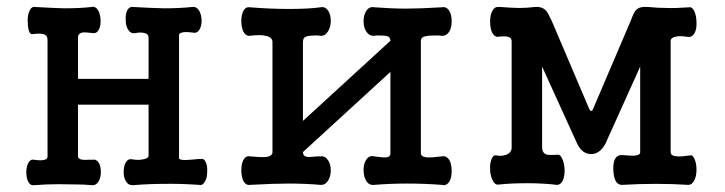

<svg xmlns="http://www.w3.org/2000/svg" viewBox="-20 -544 2136 566"><path d="M120.1 -426.8V-82Q120.1 -74.2 108.4 -72.3Q98.6 -70.3 80.1 -73.2Q69.3 -75.2 63.5 -63.5Q57.6 -52.7 57.6 -36.1Q57.6 -20.5 62.5 -9.8Q68.4 2.9 79.1 2Q116.2 -1 153.3 -1Q176.8 -1 222.7 0L252.9 2Q264.6 2 271.5 -10.7Q277.3 -21.5 277.3 -37.1Q277.3 -53.7 271.5 -63.5Q264.6 -75.2 252.9 -73.2H245.1Q229.5 -72.3 222.7 -73.2Q210 -75.2 210 -83V-235.4H418V-84Q417 -77.1 401.4 -74.2Q387.7 -71.3 371.1 -74.2Q358.4 -77.1 351.6 -66.4Q344.7 -55.7 344.7 -39.1Q343.8 -22.5 350.6 -10.7Q357.4 2 371.1 2Q418.9 -2 464.8 -2Q509.8 -2.9 567.4 1Q577.1 3.9 584 -8.8Q590.8 -19.5 590.8 -37.1Q591.8 -53.7 586.9 -65.4Q581.1 -78.1 571.3 -75.2H564.5Q536.1 -72.3 525.4 -72.3Q507.8 -72.3 507.8 -78.1V-440.4Q507.8 -447.3 522.5 -449.2Q534.2 -450.2 553.7 -447.3Q563.5 -447.3 569.3 -459Q575.2 -470.7 574.2 -486.3Q573.2 -502.9 566.4 -513.7Q558.6 -525.4 545.9 -523.4Q509.8 -519.5 463.9 -519.5Q420.9 -520.5 373 -523.4Q361.3 -525.4 354.5 -512.7Q349.6 -501 350.6 -484.4Q350.6 -467.8 357.4 -457Q365.2 -444.3 377.9 -446.3Q393.6 -449.2 402.3 -447.3Q418 -445.3 418 -432.6V-311.5H210V-434.6Q210 -445.3 222.7 -448.2Q232.4 -449.2 254.9 -446.3Q266.6 -445.3 272.5 -459Q277.3 -469.7 276.4 -486.3Q275.4 -503.9 268.6 -514.6Q260.7 -526.4 250 -523.4Q215.8 -519.5 168.9 -519.5Q134.8 -520.5 84 -523.4Q73.2 -525.4 67.4 -512.7Q61.5 -501 61.5 -483.4Q61.5 -467.8 64.5 -455.1Q68.4 -442.4 75.2 -443.4Q98.6 -446.3 107.4 -443.4Q120.1 -440.4 120.1 -426.8Z M783.2 -419.9V-95.7Q783.2 -83 762.7 -81.1Q749 -80.1 716.8 -83Q705.1 -85.9 697.3 -72.3Q691.4 -60.5 691.4 -42Q691.4 -23.4 697.3 -10.7Q705.1 2.9 716.8 1Q787.1 -2.9 830.1 -2.9Q880.9 -2.9 924.8 1Q938.5 2 947.3 -11.7Q955.1 -24.4 955.1 -42Q955.1 -59.6 947.3 -71.3Q938.5 -85 924.8 -83H915Q890.6 -80.1 883.8 -82Q873 -84 873 -95.7L1130.9 -332V-91.8Q1130.9 -81.1 1118.2 -80.1Q1110.4 -79.1 1083 -83Q1068.4 -86.9 1059.6 -73.2Q1051.8 -61.5 1051.8 -43Q1051.8 -23.4 1059.6 -10.7Q1068.4 2.9 1083 1Q1129.9 -2.9 1180.7 -2.9Q1232.4 -2.9 1282.2 1Q1295.9 4.9 1304.7 -8.8Q1311.5 -20.5 1311.5 -40Q1311.5 -59.6 1304.7 -72.3Q1295.9 -85.9 1282.2 -83Q1252 -79.1 1238.3 -80.1Q1220.7 -82 1220.7 -91.8V-423.8Q1220.7 -434.6 1235.4 -437.5Q1244.1 -439.5 1271.5 -439.5L1282.2 -438.5Q1295.9 -437.5 1304.7 -451.2Q1311.5 -462.9 1311.5 -481.4Q1311.5 -500 1304.7 -511.7Q1295.9 -525.4 1282.2 -522.5Q1217.8 -518.6 1176.8 -518.6Q1136.7 -518.6 1083 -522.5Q1068.4 -525.4 1059.6 -511.7Q1051.8 -500 1051.8 -481.4Q1051.8 -462.9 1059.6 -451.2Q1068.4 -437.5 1083 -438.5L1091.8 -439.5Q1114.3 -439.5 1121.1 -437.5Q1130.9 -434.6 1130.9 -423.8L873 -187.5V-419.9Q873 -433.6 883.8 -436.5Q891.6 -439.5 916 -439.5L924.8 -438.5Q938.5 -437.5 947.3 -452.1Q955.1 -464.8 955.1 -482.4Q955.1 -501 947.3 -512.7Q938.5 -525.4 924.8 -522.5Q889.6 -517.6 832 -517.6Q777.3 -517.6 716.8 -522.5Q704.1 -524.4 697.3 -511.7Q691.4 -500 691.4 -481.4Q691.4 -463.9 697.3 -451.2Q704.1 -437.5 716.8 -438.5Q746.1 -442.4 762.7 -438.5Q783.2 -434.6 783.2 -419.9Z M1488.3 -422.9V-109.4Q1488.3 -92.8 1469.7 -86.9Q1457 -83 1443.4 -85.9Q1433.6 -87.9 1428.7 -74.2Q1423.8 -61.5 1424.8 -43Q1425.8 -24.4 1432.6 -11.7Q1439.5 2 1450.2 0Q1487.3 -3.9 1534.2 -3.9Q1582 -3.9 1622.1 1Q1632.8 1 1639.6 -12.7Q1644.5 -25.4 1644.5 -43.9Q1643.6 -62.5 1637.7 -75.2Q1631.8 -89.8 1622.1 -87.9Q1597.7 -85.9 1589.8 -88.9Q1578.1 -93.8 1578.1 -110.4V-347.7L1681.6 -120.1Q1696.3 -89.8 1722.7 -89.8Q1748 -89.8 1764.6 -120.1L1867.2 -347.7V-94.7Q1867.2 -85.9 1847.7 -85Q1837.9 -85 1813.5 -86.9H1809.6Q1786.1 -84 1788.1 -42Q1790 1 1813.5 1Q1863.3 -2 1914.1 -2Q1963.9 -2 2008.8 1Q2020.5 1 2027.3 -13.7Q2033.2 -25.4 2033.2 -43.9Q2033.2 -62.5 2027.3 -75.2Q2022.5 -87.9 2014.6 -85.9Q1988.3 -82 1976.6 -83Q1957 -84 1957 -95.7V-422.9Q1957 -433.6 1974.6 -436.5Q1988.3 -438.5 2004.9 -435.5Q2019.5 -432.6 2027.3 -446.3Q2034.2 -458 2033.2 -477.5Q2033.2 -496.1 2027.3 -509.8Q2020.5 -524.4 2011.7 -522.5Q1970.7 -519.5 1946.3 -520.5Q1919.9 -520.5 1891.6 -523.4Q1867.2 -525.4 1857.4 -516.6Q1850.6 -511.7 1843.8 -494.1L1837.9 -479.5L1729.5 -225.6Q1726.6 -216.8 1722.7 -216.8Q1719.7 -216.8 1715.8 -225.6L1609.4 -475.6L1605.5 -484.4Q1595.7 -505.9 1588.9 -513.7Q1576.2 -525.4 1556.6 -523.4Q1532.2 -520.5 1509.8 -520.5Q1495.1 -520.5 1455.1 -523.4H1449.2Q1437.5 -524.4 1430.7 -510.7Q1424.8 -499 1424.8 -480.5Q1424.8 -462.9 1429.7 -450.2Q1436.5 -435.5 1447.3 -435.5L1456.1 -436.5Q1471.7 -437.5 1477.5 -435.5Q1488.3 -432.6 1488.3 -422.9Z"/></svg>

Font: Gungsuh
Style: Regular
Weight: 400
Version: Version 2.21